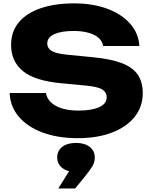

<svg xmlns="http://www.w3.org/2000/svg" viewBox="-20 -786 883 1115"><path d="M36.2 -245.8H247Q251.8 -214.6 275.8 -191.7Q299.8 -168.8 340.4 -156.3Q381 -143.8 435.8 -143.8Q512.2 -143.8 555.9 -163.6Q599.6 -183.4 599.6 -221.2Q599.6 -249.6 574.6 -265.9Q549.6 -282.2 478.6 -289L339.4 -302.2Q183.6 -316 114 -372.4Q44.4 -428.8 44.4 -525.2Q44.4 -603.2 89.8 -657Q135.2 -710.8 217.5 -738.6Q299.8 -766.4 410.2 -766.4Q518.4 -766.4 602.1 -735.5Q685.8 -704.6 735.3 -649Q784.8 -593.4 789.4 -519H578.6Q574.8 -545.8 553.5 -565.2Q532.2 -584.6 495 -595.4Q457.8 -606.2 406 -606.2Q336.2 -606.2 295.3 -587.6Q254.4 -569 254.4 -533.2Q254.4 -507 278.5 -491.2Q302.6 -475.4 366.8 -468.6L516.4 -454Q622.8 -444.2 687 -419.5Q751.2 -394.8 780.1 -352Q809 -309.2 809 -244.8Q809 -166.2 762 -107.4Q715 -48.6 630.1 -16.1Q545.2 16.4 432 16.4Q315.6 16.4 227.4 -16.4Q139.2 -49.2 89.1 -108.4Q39 -167.6 36.2 -245.8ZM318.6 308.6 413.4 156.4 421.4 212.6Q372 212.6 342.1 189.8Q312.2 167 312.2 128.2Q312.2 89 341.9 66.5Q371.6 44 421.4 44Q471.2 44 500.8 66.9Q530.4 89.8 530.4 129.6Q530.4 157 516.3 180Q502.2 203 470.2 242.8L416.2 308.6Z"/></svg>

Font: Unbounded
Style: Regular
Weight: 400
Designer: Luke Prowse, Jean-Baptiste Morizot, Fátima Lázaro, Florian Runge
Foundry: NaN
Version: Version 1.701;gftools[0.9.28.dev5+ged2979d]